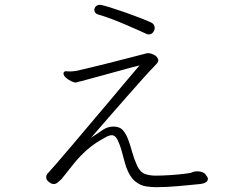

<svg xmlns="http://www.w3.org/2000/svg" viewBox="-20 -754 1040 798"><path d="M599 -611Q609 -611 616 -619.5Q623 -628 623 -638Q623 -654 607 -661Q592 -668 562.5 -679.5Q533 -691 500 -702.5Q467 -714 440 -722.5Q413 -731 402 -733Q401 -733 399.5 -733.5Q398 -734 396 -734Q385 -734 378.5 -727.5Q372 -721 372 -713Q372 -698 390 -693Q412 -687 441.5 -676Q471 -665 501 -652Q531 -639 555 -628.5Q579 -618 589 -613Q592 -611 599 -611ZM596 -533H592Q589 -532 563 -525.5Q537 -519 499 -509Q461 -499 420.5 -489Q380 -479 347 -471Q314 -463 300 -460Q282 -457 272 -457Q266 -457 261.5 -457.5Q257 -458 254 -458Q248 -458 245 -453Q244 -452 244 -448Q244 -440 254 -431Q264 -422 276 -416.5Q288 -411 293 -411Q298 -411 303 -413Q308 -415 315 -416Q359 -428 405.5 -440.5Q452 -453 493 -464.5Q534 -476 560 -482Q560 -482 541.5 -460.5Q523 -439 492.5 -402.5Q462 -366 424.5 -321.5Q387 -277 348 -231Q309 -185 274.5 -144Q240 -103 214.5 -74Q189 -45 179 -34Q172 -27 172 -18Q172 -8 179.5 -1Q187 6 194 9Q200 11 203 11Q212 11 220.5 4Q229 -3 236 -10Q262 -43 286.5 -73.5Q311 -104 342 -131.5Q373 -159 418 -183Q433 -192 445 -192Q459 -192 469 -172Q480 -149 488 -118Q496 -87 504 -61Q519 -19 541 -1Q563 17 586.5 20.5Q610 24 628 24Q672 24 721.5 19.5Q771 15 811 11Q844 7 844 -11Q844 -17 834 -29.5Q824 -42 798 -42Q791 -42 785 -40Q779 -38 771 -35Q766 -34 741 -31Q716 -28 684 -26Q652 -24 627 -24Q602 -24 582.5 -31Q563 -38 550 -65Q536 -97 528.5 -124.5Q521 -152 516 -165Q506 -195 492 -211.5Q478 -228 452 -228Q429 -228 409.5 -215.5Q390 -203 358 -181Q391 -219 430 -264Q469 -309 506.5 -351.5Q544 -394 574 -427.5Q604 -461 619 -476Q627 -484 632.5 -490.5Q638 -497 638 -503Q638 -508 635 -512Q631 -521 618.5 -527Q606 -533 596 -533Z"/></svg>

Font: Klee One
Style: Regular
Weight: 400
Designer: Fontworks Inc.
Foundry: Fontworks Inc.
Version: Version 1.100